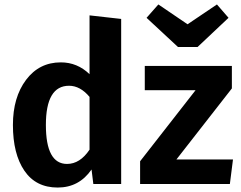

<svg xmlns="http://www.w3.org/2000/svg" viewBox="-20 -826 1081 862"><path d="M867 -615H779L638 -746L691 -806L822 -717L954 -806L1006 -746ZM382 -493V-757L524 -741V0H399L391 -65Q335 16 239 16Q141 16 89.5 -59.5Q38 -135 38 -265Q38 -389 97 -467.5Q156 -546 253 -546Q327 -546 382 -493ZM772 -110H1026L1012 0H609V-102L858 -421H630V-530H1021V-429ZM281 -90Q339 -90 382 -154V-391Q340 -441 290 -441Q186 -441 186 -265Q186 -90 281 -90Z"/></svg>

Font: Fira Sans SemiBold
Style: Regular
Weight: 600
Designer: bBox Type GmbH & Carrois Corporate GbR & Edenspiekermann AG
Foundry: bBox Type GmbH & Carrois Corporate GbR & Edenspiekermann AG
Version: Version 4.301;PS 004.301;hotconv 1.0.88;makeotf.lib2.5.64775